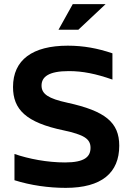

<svg xmlns="http://www.w3.org/2000/svg" viewBox="-20 -900 640 929"><path d="M524 -515V-642C453 -666 385 -679 308 -679C137 -679 43 -610 43 -479C43 -371 105 -307 289 -269C385 -248 418 -229 418 -185C418 -142 390 -114 295 -114C209 -114 120 -131 50 -155V-28C129 -3 216 9 298 9C472 9 557 -64 557 -195C557 -308 489 -363 306 -403C214 -423 181 -445 181 -486C181 -529 217 -556 313 -556C380 -556 444 -543 524 -515ZM263 -756H359L491 -880H332Z"/></svg>

Font: LT Wave Mono Bold
Style: Regular
Weight: 700
Designer: Daniel Lyons
Version: Version 2.5 (Glyphs App)